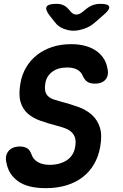

<svg xmlns="http://www.w3.org/2000/svg" viewBox="-20 -970 640 1000"><path d="M411.2 -574.5Q402.1 -597.2 381.2 -607.8Q360.4 -618.5 329.4 -618.5Q282.5 -618.5 252.7 -596.5Q222.9 -574.6 216.3 -537.2Q212 -510.4 216.1 -494.2Q220.2 -478.1 231.4 -468.1Q242.6 -458 259.6 -452.1Q276.6 -446.2 297.8 -440.6Q345.2 -428.3 387.4 -413.2Q429.5 -398 458.5 -372Q487.4 -345.9 500.2 -306.2Q512.9 -266.4 501.9 -205.3Q493.2 -155.9 470.6 -116.4Q447.9 -76.8 412.4 -48.8Q376.8 -20.7 328.1 -5.4Q279.4 10 218 10Q124.9 10 75 -25.4Q25.1 -60.9 13.9 -120.7Q4.4 -157.9 23.7 -182.4Q43.1 -207 84.4 -207Q102.3 -207 118.1 -199.7Q133.8 -192.4 143.4 -167.6Q151.5 -141.3 176.2 -126.4Q200.8 -111.5 239.6 -111.5Q266 -111.5 288.4 -117.8Q310.9 -124 328.2 -135.5Q345.6 -147 356.6 -164.5Q367.7 -181.9 371.3 -203.9Q376.6 -233.6 370.8 -252.2Q365 -270.9 351.4 -282.9Q337.9 -295 318.2 -302.2Q298.6 -309.5 275.5 -315.4Q228.9 -327.4 189.5 -341.5Q150.2 -355.7 123.9 -379Q97.7 -402.4 86.8 -439.8Q76 -477.3 86.4 -536.6Q94.4 -582.7 116.9 -620.3Q139.5 -657.9 173.9 -684.6Q208.4 -711.3 252.9 -725.6Q297.4 -740 350 -740Q390 -740 422 -731.6Q454 -723.2 478.1 -707.2Q502.1 -691.2 517.6 -669Q533 -646.7 538.2 -620Q549 -580.8 531.3 -557.6Q513.5 -534.4 474.1 -534.4Q451.3 -534.4 436.5 -543Q421.8 -551.7 411.2 -574.5ZM274.3 -950Q295.5 -950 311 -942.6Q326.4 -935.2 339.2 -919.7L346.8 -911.2Q359.9 -894.4 376.6 -894.1Q393.4 -893.7 413.2 -910.5L426.6 -921.4Q444.8 -936.6 463.4 -943.3Q482.1 -950 503.3 -950Q544.7 -950 548.6 -934.8Q552.5 -919.7 517.5 -890.4L475.4 -853.7Q449.7 -831 418.7 -820.5Q387.7 -810 363 -810Q338.3 -810 310.8 -820.5Q283.4 -831 266.5 -853.7L237.6 -890.1Q214.1 -921.1 223 -935.5Q231.9 -950 274.3 -950Z"/></svg>

Font: Maple Mono
Style: Italic
Weight: 400
Italic angle: -10°
Monospace: yes
Designer: subframe7536
Version: Version 7.300